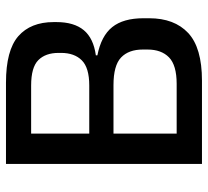

<svg xmlns="http://www.w3.org/2000/svg" viewBox="-46 -632 679 626"><g transform="rotate(-90 293.0 -319.5)"><path d="M140.5 0V-82.5H332Q393 -82.5 418.5 -107.5Q444 -132.5 444 -177.5V-193Q444 -239 418 -263.8Q392 -288.5 328 -288.5H140V-367.5H327Q384.5 -367.5 408.8 -391.8Q433 -416 433 -459.5V-467.5Q433 -510 409.5 -533.5Q386 -557 326.5 -557H138.5V-639H336Q441.5 -639 487.5 -598.8Q533.5 -558.5 533.5 -483.5V-474.5Q533.5 -417 507 -385.2Q480.5 -353.5 425 -346V-341Q488.5 -328.5 517.2 -292.5Q546 -256.5 546 -191V-172Q546 -90 498 -45Q450 0 342.5 0ZM71 0V-639H170V0Z"/></g></svg>

Font: Anek Tamil Medium
Style: Regular
Weight: 500
Designer: Aadarsh Rajan (Tamil), Yesha Goshar (Latin)
Foundry: Ek Type
Version: Version 1.003